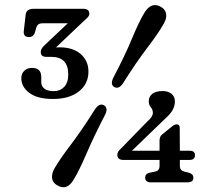

<svg xmlns="http://www.w3.org/2000/svg" viewBox="-20 -736 872 775"><path d="M624 -169Q624 -184 633.5 -192.5L673.5 -225Q684 -234 693 -234Q705.5 -234 705.5 -220L706 -127.5H745.5Q767 -127.5 767 -110Q767 -90.5 745.5 -90.5H706V-66Q706 -48 723.5 -43.5L742 -39Q760.5 -33.5 760.5 -19Q760.5 0 737.5 0H589Q566 0 566 -19Q566 -35 584.5 -39L606.5 -43.5Q624 -47 624 -66V-90.5H478Q453.5 -90.5 453.5 -111.5Q453.5 -117 457 -123.5Q460.5 -130 470 -138L573 -244Q597 -264.5 597 -280Q597 -294 588.8 -303Q580.5 -312 580.5 -328Q580.5 -345.5 594.5 -357Q608.5 -368.5 636.5 -368.5Q658.5 -368.5 672.2 -357.5Q686 -346.5 686 -326.5Q686 -310.5 678 -294Q670 -277.5 642.5 -253L512.5 -127.5H624ZM476 -399Q459 -374.5 441 -385Q424.5 -394.5 437 -421.5Q485.5 -514 513 -580.8Q540.5 -647.5 563.5 -685.5Q591.5 -730.5 630 -708Q648.5 -697 650.8 -679Q653 -661 641 -640.5Q620 -602.5 575.8 -544.8Q531.5 -487 476 -399ZM364.5 -296.5Q382 -321 400 -311Q417.5 -300 404.5 -273.5Q358 -183.5 329 -115.8Q300 -48 277 -10.5Q250 35.5 211 12Q192.5 1.5 190.2 -16.5Q188 -34.5 199.5 -55.5Q221 -93 266 -152.2Q311 -211.5 364.5 -296.5ZM337 -447Q337 -397.5 298.5 -367Q260 -336.5 194 -336.5Q131 -336.5 98.5 -361Q66 -385.5 66 -420.5Q66 -439 78.2 -450.5Q90.5 -462 109 -462Q146.5 -462 146.5 -425.5V-404Q146.5 -388.5 159.2 -378.2Q172 -368 197 -368Q222.5 -368 239 -385.2Q255.5 -402.5 255.5 -435.5Q255.5 -506.5 187 -506.5H167Q144.5 -506.5 144.5 -526Q144.5 -539.5 160 -553.5L253.5 -642H151.5Q130.5 -642 126 -623L121.5 -607Q116 -586.5 97 -586.5Q73.5 -586.5 76 -610.5L83.5 -676Q86 -700.5 115.5 -700.5H316Q340.5 -700.5 340.5 -680.5Q340.5 -673.5 334.5 -666.5Q328.5 -659.5 317 -650L206 -544.5Q213 -545 220 -545Q274.5 -545 305.8 -517.8Q337 -490.5 337 -447Z"/></svg>

Font: Fraunces 9pt SuperSoft
Style: Regular
Weight: 400
Version: Version 1.000;[b76b70a41]